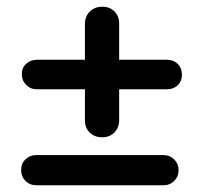

<svg xmlns="http://www.w3.org/2000/svg" viewBox="-20 -551 595 572"><path d="M45 -330Q45 -349 58 -361Q71 -373 90 -373H233V-480Q233 -502 247.5 -516.5Q262 -531 285 -531Q307 -531 321 -517Q335 -503 335 -481V-373H477Q497 -373 509.5 -360.5Q522 -348 522 -328Q522 -309 509.5 -297Q497 -285 477 -285H335V-193Q335 -171 321 -156.5Q307 -142 284 -142Q262 -142 247.5 -156Q233 -170 233 -192V-285H90Q71 -285 58 -298Q45 -311 45 -330ZM512 -44Q512 -25 499 -12Q486 1 467 1H89Q69 1 56 -12Q43 -25 43 -44Q43 -64 56 -76.5Q69 -89 88 -89H467Q486 -89 499 -76Q512 -63 512 -44Z"/></svg>

Font: Quicksand Medium
Style: Regular
Weight: 500
Designer: Andrew Paglinawan
Foundry: Andrew Paglinawan
Version: Version 3.000